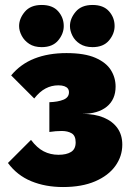

<svg xmlns="http://www.w3.org/2000/svg" viewBox="-20 -734 535 774"><path d="M234 20Q163 20 106 -3.5Q49 -27 12 -77L105 -170Q129 -138 156 -124Q183 -110 216 -110Q248 -110 266.5 -121.5Q285 -133 285 -160Q285 -187 269 -196.5Q253 -206 229 -206Q205 -206 179 -202V-322Q213 -323 235.5 -332Q258 -341 258 -362Q258 -371 253.5 -377Q249 -383 239.5 -386.5Q230 -390 215 -390Q188 -390 164 -377.5Q140 -365 118 -337L25 -430Q63 -476 119 -498Q175 -520 248 -520Q321 -520 364.5 -501Q408 -482 427 -451.5Q446 -421 446 -385Q446 -333 410.5 -304Q375 -275 311 -275Q362 -275 398 -260Q434 -245 453.5 -217.5Q473 -190 473 -151Q473 -104 445 -65Q417 -26 363.5 -3Q310 20 234 20ZM57 -629Q57 -659 80 -686.5Q103 -714 148 -714Q192 -714 214.5 -688.5Q237 -663 237 -629Q237 -598 214.5 -571Q192 -544 148 -544Q118 -544 98 -557Q78 -570 67.5 -590Q57 -610 57 -629ZM262 -629Q262 -659 285 -686.5Q308 -714 353 -714Q397 -714 419.5 -688.5Q442 -663 442 -629Q442 -598 419.5 -571Q397 -544 353 -544Q323 -544 302.5 -557Q282 -570 272 -590Q262 -610 262 -629Z"/></svg>

Font: Moderustic ExtraBold
Style: Regular
Weight: 800
Designer: Tural Alisoy
Foundry: TAFT Foundry
Version: Version 2.120